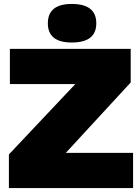

<svg xmlns="http://www.w3.org/2000/svg" viewBox="-20 -951 708 971"><path d="M653 -178V0H25V-170L361 -526H30V-704H641V-534L313 -178ZM343 -931Q467 -931 467 -833Q467 -736 343 -736Q222 -736 222 -833Q222 -931 343 -931Z"/></svg>

Font: Prodigy Sans Black
Style: Regular
Weight: 900
Designer: Wei Huang
Foundry: Wei Huang
Version: Version 1.003; ttfautohint (v1.8.3)